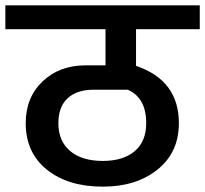

<svg xmlns="http://www.w3.org/2000/svg" viewBox="-40 -711 766 717"><path d="M706 -602H468V-465Q628 -411 628 -251Q628 -142 548.5 -78Q469 -14 344 -14Q214 -14 135 -77.5Q56 -141 56 -251Q56 -347 119 -407Q182 -467 280 -467H354V-602H-20V-691H706ZM506 -251Q506 -346 437 -376H310Q247 -376 212.5 -344Q178 -312 178 -251Q178 -184 222 -147Q266 -110 344 -110Q420 -110 463 -146.5Q506 -183 506 -251Z"/></svg>

Font: FiraGO Medium
Style: Regular
Weight: 500
Designer: bBox Type
Foundry: bBox Type GmbH
Version: Version 1.001;PS 001.001;hotconv 1.0.88;makeotf.lib2.5.64775